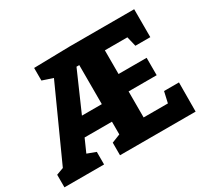

<svg xmlns="http://www.w3.org/2000/svg" viewBox="-141 -922 1223 1137"><g transform="rotate(-30 470.5 -353.5)"><path d="M780 -124 797 -199H899L898 0H381V-86L439 -109V-196H252L213 -108L272 -86V0H1V-86L50 -104L271 -592L199 -616V-702L444 -707H886V-516H784L768 -583H614V-421H806V-302H614V-124ZM420 -583 303 -316H439V-583Z"/></g></svg>

Font: Bitter Pro ExtraBold
Style: Regular
Weight: 800
Designer: Sol Matas, and Bitter project Authors
Foundry: Sol Matas
Version: Version 1.010